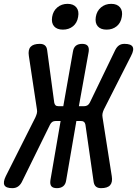

<svg xmlns="http://www.w3.org/2000/svg" viewBox="-77 -968 712 998"><path d="M36 -21Q28 -6 16 2Q4 10 -13 10Q-46 10 -54 -5.5Q-62 -21 -47 -52L107 -358Q112 -369 114.5 -378.5Q117 -388 115 -399L73 -677Q68 -709 82 -724.5Q96 -740 130 -740Q147 -740 156.5 -732Q166 -724 168 -708L205 -434Q207 -425 212 -420.5Q217 -416 227 -416H252L302 -699Q305 -720 317 -730Q329 -740 350 -740Q370 -740 378.5 -730Q387 -720 384 -699L333 -416H360Q370 -416 377.5 -420.5Q385 -425 390 -435L522 -708Q530 -724 541.5 -732Q553 -740 570 -740Q604 -740 612.5 -724.5Q621 -709 604 -677L463 -399Q458 -388 456 -378.5Q454 -369 456 -358L504 -52Q509 -21 495.5 -5.5Q482 10 448 10Q432 10 422.5 2.5Q413 -5 410 -21L367 -320Q365 -330 359.5 -334.5Q354 -339 344 -339H320L267 -31Q264 -10 251.5 0Q239 10 219 10Q198 10 190 0Q182 -10 185 -31L238 -339H212Q202 -339 195 -334.5Q188 -330 183 -320ZM477 -814Q446 -814 431 -831.5Q416 -849 421 -880Q426 -911 448 -929.5Q470 -948 501 -948Q532 -948 547 -929.5Q562 -911 556 -880Q551 -849 529.5 -831.5Q508 -814 477 -814ZM250 -814Q219 -814 204 -831.5Q189 -849 194 -880Q199 -911 221 -929.5Q243 -948 274 -948Q305 -948 320 -929.5Q335 -911 329 -880Q324 -849 302.5 -831.5Q281 -814 250 -814Z"/></svg>

Font: Maple Mono NL Medium
Style: Italic
Weight: 500
Italic angle: -10°
Monospace: yes
Designer: subframe7536
Version: Version 7.000